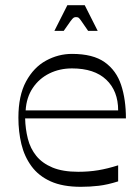

<svg xmlns="http://www.w3.org/2000/svg" viewBox="-20 -706 541 741"><path d="M292 15Q222 15 175.5 -6Q129 -27 101.5 -64.5Q74 -102 62.5 -150Q51 -198 51 -252Q51 -337 80.5 -391.5Q110 -446 157.5 -472Q205 -498 258 -498Q339 -498 384 -466Q429 -434 447.5 -378Q466 -322 466 -249H77Q78 -208 87.5 -170.5Q97 -133 120 -104.5Q143 -76 182.5 -59.5Q222 -43 282 -43Q323 -43 359 -49Q395 -55 436 -68V-6Q395 7 361 11Q327 15 292 15ZM436 -280Q436 -355 390 -398.5Q344 -442 258 -442Q210 -442 170.5 -422.5Q131 -403 106.5 -366.5Q82 -330 79 -280ZM190 -587 240 -686H307L357 -587H320Q302 -613 294.5 -624Q287 -635 283.5 -637.5Q280 -640 273 -640Q268 -640 264 -637.5Q260 -635 252 -624Q244 -613 226 -587Z"/></svg>

Font: Ojuju
Style: Regular
Weight: 400
Designer: Chisaokwu Joboson, Mirko Velimirovic
Foundry: Udi Foundry
Version: Version 1.000